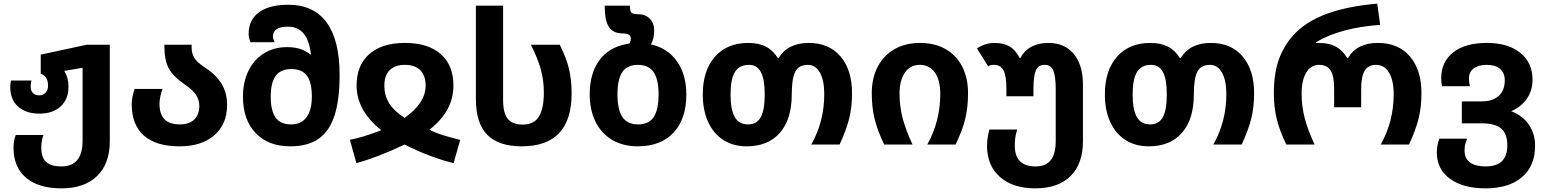

<svg xmlns="http://www.w3.org/2000/svg" viewBox="-20 -791 8473 1051"><path d="M54 17Q54 -19 66 -52H218Q212 -40 209 -19.5Q206 1 206 16Q206 72 233 96Q260 120 316 120Q432 120 432 -20V-420L332 -403Q355 -365 355 -317Q355 -248 312 -208.5Q269 -169 196 -169Q122 -169 79 -207.5Q36 -246 36 -315Q36 -330 40 -350H152Q148 -334 148 -316Q148 -293 161 -281Q174 -269 196 -269Q216 -269 229.5 -283.5Q243 -298 243 -321Q243 -350 231.5 -366.5Q220 -383 203 -386V-492L454 -546H581V-18Q581 105 511.5 172.5Q442 240 316 240Q191 240 122.5 182Q54 124 54 17Z M701 -222Q701 -257 717 -304H870Q862 -285 857.5 -262Q853 -239 853 -223Q853 -166 880.5 -138Q908 -110 965 -110Q1015 -110 1043 -136.5Q1071 -163 1071 -211Q1071 -245 1053 -272Q1035 -299 991 -329Q928 -372 904 -416.5Q880 -461 880 -535V-546H1029V-530Q1029 -497 1044.5 -473Q1060 -449 1094 -427Q1161 -384 1192 -334Q1223 -284 1223 -216Q1223 -111 1153 -50.5Q1083 10 963 10Q834 10 767.5 -49Q701 -108 701 -222Z M1310 -262Q1310 -341 1339.5 -402.5Q1369 -464 1424 -498.5Q1479 -533 1551 -533Q1593 -533 1623.5 -523Q1654 -513 1678 -493H1682Q1665 -645 1557 -645Q1513 -645 1493.5 -631Q1474 -617 1474 -590Q1474 -580 1483 -560H1351Q1341 -585 1341 -606Q1341 -682 1397.5 -723.5Q1454 -765 1558 -765Q1697 -765 1768 -668Q1839 -571 1839 -381Q1839 -244 1811 -158Q1783 -72 1723.5 -31Q1664 10 1569 10Q1449 10 1379.5 -62.5Q1310 -135 1310 -262ZM1687 -262Q1687 -339 1660.5 -376Q1634 -413 1575 -413Q1516 -413 1489 -375.5Q1462 -338 1462 -262Q1462 -185 1488.5 -147.5Q1515 -110 1574 -110Q1629 -110 1658 -149.5Q1687 -189 1687 -262Z M1895 -26Q1957 -36 2067 -78Q1932 -186 1932 -323Q1932 -434 2001.5 -495Q2071 -556 2197 -556Q2323 -556 2392.5 -495Q2462 -434 2462 -323Q2462 -253 2430 -193.5Q2398 -134 2331 -81Q2366 -63 2405 -51Q2444 -39 2499 -25L2463 102Q2332 70 2195 0Q2048 70 1931 102ZM2310 -323Q2310 -376 2281 -406Q2252 -436 2197 -436Q2142 -436 2113 -407Q2084 -378 2084 -323Q2084 -266 2111.5 -223.5Q2139 -181 2195 -146Q2310 -227 2310 -323Z M2585 -248V-760H2734V-243Q2734 -172 2759.5 -140.5Q2785 -109 2841 -109Q2902 -109 2929.5 -152Q2957 -195 2957 -286Q2957 -351 2940.5 -411Q2924 -471 2886 -546H3044Q3080 -475 3094.5 -414.5Q3109 -354 3109 -280Q3109 10 2836 10Q2709 10 2647 -53.5Q2585 -117 2585 -248Z M3208 -274Q3208 -387 3259 -458.5Q3310 -530 3405 -549Q3411 -551 3425 -553Q3433 -564 3433 -580Q3433 -608 3389 -608Q3336 -608 3313 -643.5Q3290 -679 3290 -760H3428Q3428 -730 3436.5 -721.5Q3445 -713 3476 -713Q3513 -713 3537 -688.5Q3561 -664 3561 -625Q3561 -578 3543 -548Q3634 -528 3685.5 -455.5Q3737 -383 3737 -274Q3737 -140 3667 -65Q3597 10 3471 10Q3390 10 3330.5 -25.5Q3271 -61 3239.5 -125.5Q3208 -190 3208 -274ZM3585 -274Q3585 -356 3558 -396Q3531 -436 3472 -436Q3413 -436 3386.5 -396.5Q3360 -357 3360 -274Q3360 -191 3387 -150.5Q3414 -110 3473 -110Q3532 -110 3558.5 -150.5Q3585 -191 3585 -274Z M3827 -274Q3827 -405 3893.5 -480.5Q3960 -556 4076 -556Q4133 -556 4172 -536Q4211 -516 4238 -473H4242Q4292 -556 4408 -556Q4518 -556 4581 -482Q4644 -408 4644 -281Q4644 -205 4628.5 -142.5Q4613 -80 4576 0H4421Q4492 -126 4492 -276Q4492 -351 4468 -393.5Q4444 -436 4402 -436Q4353 -436 4333.5 -399Q4314 -362 4314 -274Q4314 -139 4249.5 -64.5Q4185 10 4067 10Q3994 10 3940 -24.5Q3886 -59 3856.5 -123Q3827 -187 3827 -274ZM4166 -274Q4166 -357 4145 -396.5Q4124 -436 4080 -436Q4027 -436 4003 -397Q3979 -358 3979 -274Q3979 -191 4002 -150.5Q4025 -110 4075 -110Q4122 -110 4144 -149Q4166 -188 4166 -274Z M4752 -281Q4752 -364 4785 -426.5Q4818 -489 4877.5 -522.5Q4937 -556 5016 -556Q5096 -556 5155.5 -522.5Q5215 -489 5247 -426.5Q5279 -364 5279 -281Q5279 -204 5264 -141.5Q5249 -79 5211 0H5056Q5127 -128 5127 -276Q5127 -352 5097.5 -394Q5068 -436 5015 -436Q4963 -436 4933.5 -393.5Q4904 -351 4904 -278Q4904 -209 4921 -144Q4938 -79 4975 0H4820Q4782 -79 4767 -142.5Q4752 -206 4752 -281Z M5383 7Q5383 -35 5396 -82H5548Q5540 -56 5537.5 -37Q5535 -18 5535 6Q5535 120 5648 120Q5705 120 5732 85.5Q5759 51 5759 -20V-303Q5759 -370 5746.5 -403Q5734 -436 5699 -436Q5662 -436 5649.5 -404Q5637 -372 5637 -305V-264H5489V-305Q5489 -376 5473 -406Q5457 -436 5421 -436Q5401 -436 5389 -428L5328 -526Q5348 -540 5373.5 -548Q5399 -556 5423 -556Q5473 -556 5505.5 -537.5Q5538 -519 5562 -473H5566Q5586 -514 5625.5 -535Q5665 -556 5719 -556Q5808 -556 5858 -495.5Q5908 -435 5908 -327V-18Q5908 105 5840.5 172.5Q5773 240 5647 240Q5524 240 5453.5 177.5Q5383 115 5383 7Z M6028 -274Q6028 -405 6094.5 -480.5Q6161 -556 6277 -556Q6334 -556 6373 -536Q6412 -516 6439 -473H6443Q6493 -556 6609 -556Q6719 -556 6782 -482Q6845 -408 6845 -281Q6845 -205 6829.5 -142.5Q6814 -80 6777 0H6622Q6693 -126 6693 -276Q6693 -351 6669 -393.5Q6645 -436 6603 -436Q6554 -436 6534.5 -399Q6515 -362 6515 -274Q6515 -139 6450.5 -64.5Q6386 10 6268 10Q6195 10 6141 -24.5Q6087 -59 6057.5 -123Q6028 -187 6028 -274ZM6367 -274Q6367 -357 6346 -396.5Q6325 -436 6281 -436Q6228 -436 6204 -397Q6180 -358 6180 -274Q6180 -191 6203 -150.5Q6226 -110 6276 -110Q6323 -110 6345 -149Q6367 -188 6367 -274Z M6953 -281Q6953 -403 6988.5 -486.5Q7024 -570 7091 -629Q7225 -746 7519 -771L7535 -655Q7316 -639 7184 -560V-556H7198Q7255 -556 7292 -536Q7329 -516 7355 -473H7359Q7406 -556 7523 -556Q7634 -556 7697.5 -482.5Q7761 -409 7761 -281Q7761 -205 7745.5 -142.5Q7730 -80 7693 0H7538Q7609 -126 7609 -276Q7609 -351 7583.5 -393.5Q7558 -436 7512 -436Q7470 -436 7450.5 -404.5Q7431 -373 7431 -305V-204H7283V-305Q7283 -375 7263.5 -405.5Q7244 -436 7201 -436Q7156 -436 7130.5 -394Q7105 -352 7105 -278Q7105 -209 7122 -144Q7139 -79 7176 0H7021Q6983 -79 6968 -142.5Q6953 -206 6953 -281Z M7845 43Q7845 5 7859 -32H8011Q8002 -11 7999.5 2.5Q7997 16 7997 34Q7997 77 8027 98.5Q8057 120 8112 120Q8231 120 8231 5Q8231 -59 8197.5 -87.5Q8164 -116 8088 -116H7982V-236H8089Q8151 -236 8184 -266Q8217 -296 8217 -351Q8217 -392 8191 -414Q8165 -436 8119 -436Q8073 -436 8047 -416.5Q8021 -397 8021 -361Q8021 -336 8027 -319H7874Q7869 -339 7869 -362Q7869 -453 7935 -504.5Q8001 -556 8119 -556Q8235 -556 8302 -502Q8369 -448 8369 -354Q8369 -296 8338.5 -251.5Q8308 -207 8252 -182Q8314 -159 8348.5 -109Q8383 -59 8383 7Q8383 117 8311.5 178.5Q8240 240 8112 240Q7989 240 7917 187.5Q7845 135 7845 43Z"/></svg>

Font: Noto Sans Georgian
Style: Regular
Weight: 600
Designer: Monotype Design team
Foundry: Monotype Imaging Inc.
Version: Version 1.000